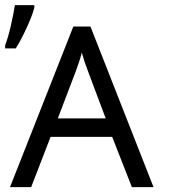

<svg xmlns="http://www.w3.org/2000/svg" viewBox="-41 -748 693 767"><path d="M485.8 -0.5 407.2 -201.2H161.1L83.5 -0.5H-1L252 -642.1H320.3L572.3 -0.5ZM381.3 -274.9 309.6 -465.8Q295.4 -502.9 285.6 -538.1Q280.8 -515.1 262.7 -465.8L189.9 -274.9ZM-20.5 -566.9Q-8.8 -597.2 2.2 -645Q13.2 -692.9 18.6 -727.5H96.2V-717.8Q88.4 -686.5 65.4 -636.7Q42.5 -586.9 22 -554.7H-20.5Z"/></svg>

Font: XL-Viking
Style: Regular
Weight: 400
Foundry: Ascender Corporation
Version: Version 1.10 March 23, 2015